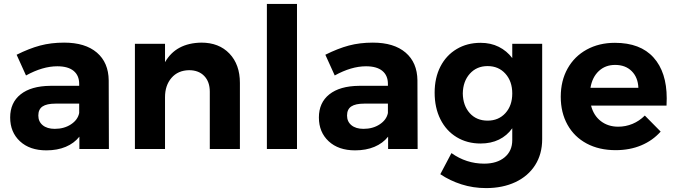

<svg xmlns="http://www.w3.org/2000/svg" viewBox="-20 -762 3457 982"><path d="M386 0V-63Q359 -29 316 -11Q273 7 217 7Q132 7 82 -39.5Q32 -86 32 -161Q32 -237 85.5 -279.5Q139 -322 237 -323H385V-333Q385 -376 356.5 -399.5Q328 -423 273 -423Q198 -423 113 -376L65 -482Q129 -514 185 -529Q241 -544 308 -544Q416 -544 475.5 -493Q535 -442 536 -351L537 0ZM385 -184V-232H264Q219 -232 197.5 -217.5Q176 -203 176 -171Q176 -140 198.5 -121.5Q221 -103 260 -103Q308 -103 343 -126Q378 -149 385 -184Z M1207 -338V0H1053V-293Q1053 -344 1024.5 -373.5Q996 -403 947 -403Q890 -402 857 -363.5Q824 -325 824 -265V0H670V-538H824V-444Q880 -542 1010 -544Q1100 -544 1153.5 -488Q1207 -432 1207 -338Z M1345 -742H1499V0H1345Z M1965 0V-63Q1938 -29 1895 -11Q1852 7 1796 7Q1711 7 1661 -39.5Q1611 -86 1611 -161Q1611 -237 1664.5 -279.5Q1718 -322 1816 -323H1964V-333Q1964 -376 1935.5 -399.5Q1907 -423 1852 -423Q1777 -423 1692 -376L1644 -482Q1708 -514 1764 -529Q1820 -544 1887 -544Q1995 -544 2054.5 -493Q2114 -442 2115 -351L2116 0ZM1964 -184V-232H1843Q1798 -232 1776.5 -217.5Q1755 -203 1755 -171Q1755 -140 1777.5 -121.5Q1800 -103 1839 -103Q1887 -103 1922 -126Q1957 -149 1964 -184Z M2753 -538V-50Q2753 26 2717 82.5Q2681 139 2616 169.5Q2551 200 2466 200Q2400 200 2340.5 181Q2281 162 2232 129L2289 21Q2365 75 2456 75Q2522 75 2561 42.5Q2600 10 2600 -45V-106Q2573 -68 2532 -48Q2491 -28 2438 -28Q2369 -28 2315.5 -60.5Q2262 -93 2232.5 -152Q2203 -211 2203 -288Q2203 -364 2232.5 -421.5Q2262 -479 2315.5 -511Q2369 -543 2438 -543Q2490 -543 2531 -522.5Q2572 -502 2600 -465V-538ZM2600 -284Q2600 -346 2565 -385Q2530 -424 2474 -424Q2418 -424 2383 -385Q2348 -346 2347 -284Q2348 -222 2382.5 -183.5Q2417 -145 2474 -145Q2530 -145 2565 -183.5Q2600 -222 2600 -284Z M3390 -259Q3390 -235 3389 -222H3003Q3016 -171 3053 -142.5Q3090 -114 3142 -114Q3180 -114 3215 -128.5Q3250 -143 3278 -171L3359 -89Q3318 -43 3259.5 -18.5Q3201 6 3129 6Q3044 6 2980.5 -28Q2917 -62 2882.5 -124Q2848 -186 2848 -267Q2848 -349 2883 -411.5Q2918 -474 2981 -508.5Q3044 -543 3125 -543Q3255 -543 3322.5 -468Q3390 -393 3390 -259ZM3245 -313Q3243 -366 3211 -398Q3179 -430 3126 -430Q3076 -430 3042.5 -398.5Q3009 -367 3000 -313Z"/></svg>

Font: Gontserrat SemiBold
Style: Regular
Weight: 600
Designer: Julieta Ulanovsky
Foundry: Julieta Ulanovsky
Version: Version 6.001